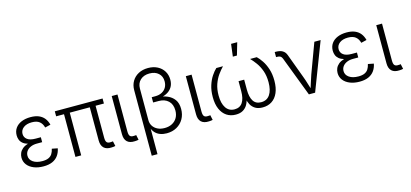

<svg xmlns="http://www.w3.org/2000/svg" viewBox="-74 -1330 4517 2108"><g transform="rotate(-15 2184.0 -276.5)"><path d="M266.1 9.8Q204.1 9.8 156.5 -9.5Q108.9 -28.8 82 -63.7Q55.2 -98.6 55.2 -144.5Q55.2 -172.4 66.2 -197.8Q77.1 -223.1 101.1 -243.2Q125 -263.2 163.6 -274.7Q202.1 -286.1 257.3 -286.1H318.8V-251H258.8Q218.8 -251 188.5 -237.8Q158.2 -224.6 141.1 -201.4Q124 -178.2 124 -147.9Q124 -104 163.3 -76.7Q202.6 -49.3 268.6 -49.3Q312 -49.3 338.9 -61.8Q365.7 -74.2 380.4 -97.4Q395 -120.6 402.3 -154.3L466.8 -141.6Q458 -95.2 433.3 -61Q408.7 -26.9 367.4 -8.5Q326.2 9.8 266.1 9.8ZM257.8 -263.2Q203.1 -263.2 166.3 -273.7Q129.4 -284.2 107.7 -302.2Q85.9 -320.3 76.7 -344.2Q67.4 -368.2 67.4 -394.5Q67.4 -442.4 92 -477.3Q116.7 -512.2 161.4 -531Q206.1 -549.8 265.1 -549.8Q319.8 -549.8 358.2 -533.7Q396.5 -517.6 420.7 -487.3Q444.8 -457 456.1 -413.1L392.6 -397.9Q381.3 -442.9 350.8 -467Q320.3 -491.2 265.1 -491.2Q205.1 -491.2 169.7 -464.4Q134.3 -437.5 133.8 -394Q133.8 -354.5 165.3 -330.8Q196.8 -307.1 259.3 -307.1H318.8V-263.2Z M1041 2.4Q983.4 5.9 953.1 -22.7Q922.9 -51.3 922.9 -108.9V-520.5H988.8V-122.6Q988.8 -82.5 1002.7 -68.1Q1016.6 -53.7 1047.9 -56.6Q1057.6 -57.1 1062.3 -57.6Q1066.9 -58.1 1071.8 -59.1L1084 -2.9Q1076.7 -1 1065.4 0.7Q1054.2 2.4 1041 2.4ZM629.9 0V-520.5H695.3V0ZM540.5 -485.4V-542.5H1083.5V-485.4Z M1305.7 2.4Q1247.6 5.9 1217.5 -22.5Q1187.5 -50.8 1187.5 -108.9V-542.5H1252.9V-122.6Q1252.9 -82.5 1266.8 -68.4Q1280.8 -54.2 1312 -57.1Q1321.8 -57.1 1326.2 -57.6Q1330.6 -58.1 1335.9 -59.6L1348.1 -2.9Q1339.8 -1 1328.6 0.7Q1317.4 2.4 1305.7 2.4Z M1442.4 204.1V-540.5Q1442.4 -598.6 1468.8 -642.8Q1495.1 -687 1542.2 -711.9Q1589.4 -736.8 1650.9 -736.8Q1711.4 -736.8 1757.6 -712.9Q1803.7 -689 1829.6 -646.7Q1855.5 -604.5 1855.5 -549.3Q1855.5 -498.5 1832.3 -463.1Q1809.1 -427.7 1768.6 -407.7Q1728 -387.7 1675.8 -382.3V-400.9Q1731.9 -396.5 1780 -376.2Q1828.1 -356 1857.7 -315.4Q1887.2 -274.9 1887.2 -208.5Q1887.2 -145 1858.9 -95.7Q1830.6 -46.4 1781 -18.6Q1731.4 9.3 1667 9.3Q1626 9.3 1592 -3.4Q1558.1 -16.1 1534.2 -42.5Q1510.3 -68.8 1499.5 -110.4L1507.8 -115.7V204.1ZM1659.7 -52.7Q1708.5 -52.7 1745.1 -72.3Q1781.7 -91.8 1801.8 -127Q1821.8 -162.1 1821.8 -209Q1821.8 -279.3 1780.8 -317.9Q1739.7 -356.4 1671.4 -356.4H1608.4V-416.5H1649.9Q1692.4 -416.5 1724.1 -433.1Q1755.9 -449.7 1773.2 -479.2Q1790.5 -508.8 1790.5 -548.8Q1790.5 -606 1752.4 -640.4Q1714.4 -674.8 1650.9 -674.8Q1586.4 -674.8 1547.1 -638.7Q1507.8 -602.5 1507.8 -542V-182.1Q1507.8 -145 1526.6 -115.7Q1545.4 -86.4 1579.3 -69.6Q1613.3 -52.7 1659.7 -52.7Z M2147.9 2.4Q2089.8 5.9 2059.8 -22.5Q2029.8 -50.8 2029.8 -108.9V-542.5H2095.2V-122.6Q2095.2 -82.5 2109.1 -68.4Q2123 -54.2 2154.3 -57.1Q2164.1 -57.1 2168.5 -57.6Q2172.9 -58.1 2178.2 -59.6L2190.4 -2.9Q2182.1 -1 2170.9 0.7Q2159.7 2.4 2147.9 2.4Z M2452.6 7.3Q2393.1 7.3 2348.9 -22.2Q2304.7 -51.8 2280.3 -107.7Q2255.9 -163.6 2255.9 -243.7Q2255.9 -317.4 2274.4 -375.2Q2293 -433.1 2321 -475.1Q2349.1 -517.1 2376.5 -542.5H2452.1Q2421.9 -511.2 2391.8 -469.5Q2361.8 -427.7 2342 -372.1Q2322.3 -316.4 2322.3 -243.7Q2322.3 -154.3 2356.4 -103.3Q2390.6 -52.2 2454.1 -52.2Q2514.6 -52.2 2544.7 -97.4Q2574.7 -142.6 2574.7 -226.1V-339.8H2638.7V-226.1Q2638.7 -142.6 2667 -97.4Q2695.3 -52.2 2756.3 -52.2Q2821.8 -52.2 2856 -103Q2890.1 -153.8 2890.1 -243.7Q2890.1 -317.9 2869.9 -374Q2849.6 -430.2 2819.6 -471.4Q2789.6 -512.7 2760.3 -542.5H2835.9Q2862.8 -517.6 2890.6 -476.1Q2918.5 -434.6 2937.5 -376.5Q2956.5 -318.4 2956.5 -243.7Q2956.5 -163.6 2932.1 -107.4Q2907.7 -51.3 2863 -22Q2818.4 7.3 2758.3 7.3Q2707 7.3 2674.3 -12.7Q2641.6 -32.7 2623.8 -65.7Q2606 -98.6 2599.1 -138.2H2611.3Q2604.5 -97.2 2585.9 -64.5Q2567.4 -31.7 2534.9 -12.2Q2502.4 7.3 2452.6 7.3ZM2584 -616.2 2601.6 -756.8H2671.4L2630.4 -616.2Z M3283.2 0 3110.4 -452.6Q3102.5 -472.7 3089.1 -480.5Q3075.7 -488.3 3053.2 -488.3H3041V-545.9H3054.7Q3099.6 -545.9 3128.7 -529.3Q3157.7 -512.7 3170.9 -476.6L3272.5 -202.6Q3289.6 -157.2 3302.7 -112.5Q3315.9 -67.9 3330.1 -24.9H3307.6Q3322.3 -67.9 3335.4 -112.8Q3348.6 -157.7 3364.7 -202.6L3490.7 -542.5H3562L3354 0Z M3858.9 9.8Q3796.9 9.8 3749.3 -9.5Q3701.7 -28.8 3674.8 -63.7Q3647.9 -98.6 3647.9 -144.5Q3647.9 -172.4 3658.9 -197.8Q3669.9 -223.1 3693.8 -243.2Q3717.8 -263.2 3756.3 -274.7Q3794.9 -286.1 3850.1 -286.1H3911.6V-251H3851.6Q3811.5 -251 3781.2 -237.8Q3751 -224.6 3733.9 -201.4Q3716.8 -178.2 3716.8 -147.9Q3716.8 -104 3756.1 -76.7Q3795.4 -49.3 3861.3 -49.3Q3904.8 -49.3 3931.6 -61.8Q3958.5 -74.2 3973.1 -97.4Q3987.8 -120.6 3995.1 -154.3L4059.6 -141.6Q4050.8 -95.2 4026.1 -61Q4001.5 -26.9 3960.2 -8.5Q3918.9 9.8 3858.9 9.8ZM3850.6 -263.2Q3795.9 -263.2 3759 -273.7Q3722.2 -284.2 3700.4 -302.2Q3678.7 -320.3 3669.4 -344.2Q3660.2 -368.2 3660.2 -394.5Q3660.2 -442.4 3684.8 -477.3Q3709.5 -512.2 3754.2 -531Q3798.8 -549.8 3857.9 -549.8Q3912.6 -549.8 3950.9 -533.7Q3989.3 -517.6 4013.4 -487.3Q4037.6 -457 4048.8 -413.1L3985.4 -397.9Q3974.1 -442.9 3943.6 -467Q3913.1 -491.2 3857.9 -491.2Q3797.9 -491.2 3762.5 -464.4Q3727.1 -437.5 3726.6 -394Q3726.6 -354.5 3758.1 -330.8Q3789.6 -307.1 3852.1 -307.1H3911.6V-263.2Z M4312.5 2.4Q4254.4 5.9 4224.4 -22.5Q4194.3 -50.8 4194.3 -108.9V-542.5H4259.8V-122.6Q4259.8 -82.5 4273.7 -68.4Q4287.6 -54.2 4318.8 -57.1Q4328.6 -57.1 4333 -57.6Q4337.4 -58.1 4342.8 -59.6L4355 -2.9Q4346.7 -1 4335.4 0.7Q4324.2 2.4 4312.5 2.4Z"/></g></svg>

Font: Inter 16pt Light
Style: Regular
Weight: 300
Version: Version 4.001;git-66647c0bb